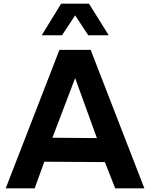

<svg xmlns="http://www.w3.org/2000/svg" viewBox="-20 -1020 814 1040"><path d="M316 -829 387 -937 458 -829H569L462 -1000H311L206 -829ZM548 -142 604 0H762L471 -750H302L11 0H168L220 -144ZM505 -272 264 -274 387 -597Z"/></svg>

Font: Oakes Bold
Style: Regular
Weight: 700
Designer: Samuel Oakes
Foundry: Samuel Oakes
Version: Version 1.003;PS 001.003;hotconv 1.0.88;makeotf.lib2.5.64775